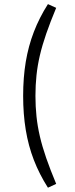

<svg xmlns="http://www.w3.org/2000/svg" viewBox="-20 -793 357 910"><path d="M246.3 -755.8 207.2 -773.5Q166.3 -709.2 140.4 -641.8Q114.5 -574.4 102.1 -500Q89.7 -425.6 89.7 -338.6Q89.7 -252.2 102.1 -177.1Q114.5 -101.9 140.4 -34.8Q166.3 32.4 207.2 96.6L246.3 78.5Q218.1 10.8 199 -44.1Q180 -99 168.9 -147.1Q157.7 -195.3 152.9 -241.8Q148 -288.3 148 -338.6Q148 -389.4 152.9 -435.7Q157.7 -482 168.9 -530.1Q180.1 -578.2 199.1 -633.2Q218.1 -688.1 246.3 -755.8Z"/></svg>

Font: Pinar-VF
Style: Regular
Weight: 300
Designer: Amin Abedi
Version: Version 3.0